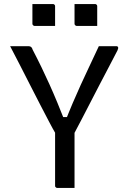

<svg xmlns="http://www.w3.org/2000/svg" viewBox="-20 -928 640 948"><path d="M348 0Q334 0 320 0Q306 0 292 0Q278 0 263 0Q260 0 257.5 -1.5Q255 -3 253.5 -5Q252 -7 252 -11Q252 -85 252 -161.5Q252 -238 252 -312H348Q348 -278 348 -242Q348 -206 348 -170Q348 -134 348 -100Q348 -74 348 -49Q348 -24 348 0ZM30 -700Q53 -700 75.5 -700Q98 -700 119 -700Q125 -700 129 -698.5Q133 -697 136 -693.5Q139 -690 141 -683Q165 -637 185 -595.5Q205 -554 224 -512Q243 -470 263.5 -420.5Q284 -371 308 -310L269 -350H333L294 -308Q319 -372 339 -419Q359 -466 378 -507.5Q397 -549 418.5 -594.5Q440 -640 468 -700Q491 -700 513 -700Q535 -700 556 -700Q561 -700 563 -695Q565 -690 560 -679Q539 -638 517 -596.5Q495 -555 473 -512.5Q451 -470 429 -427.5Q407 -385 384.5 -341.5Q362 -298 339 -255Q312 -255 296 -255.5Q280 -256 272.5 -256.5Q265 -257 261.5 -259Q258 -261 257 -264Q241 -291 221 -329.5Q201 -368 177 -414Q153 -460 128 -509.5Q103 -559 78 -607.5Q53 -656 30 -700ZM140 -908Q165 -908 190.5 -908Q216 -908 241 -908Q245 -908 247 -906.5Q249 -905 250.5 -903Q252 -901 252 -897V-800Q227 -800 201.5 -800Q176 -800 151 -800Q148 -800 145.5 -801.5Q143 -803 141.5 -805.5Q140 -808 140 -811ZM348 -908Q373 -908 398.5 -908Q424 -908 449 -908Q453 -908 455 -906.5Q457 -905 458.5 -903Q460 -901 460 -897V-800Q435 -800 409.5 -800Q384 -800 359 -800Q356 -800 353.5 -801.5Q351 -803 349.5 -805.5Q348 -808 348 -811Z"/></svg>

Font: Recursive Monospace
Style: Regular
Weight: 400
Version: Version 1.047